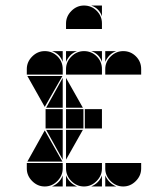

<svg xmlns="http://www.w3.org/2000/svg" viewBox="-20 -677 608 695"><path d="M284 -492Q311 -492 330 -473Q349 -454 349 -427V-407H219V-427Q219 -453 238.5 -472.5Q258 -492 284 -492ZM142 -492Q169 -492 188 -473Q207 -454 207 -427V-407H77V-427Q77 -453 96.5 -472.5Q116 -492 142 -492ZM426 -492Q453 -492 472 -473Q491 -454 491 -427V-407H361V-427Q361 -453 380.5 -472.5Q400 -492 426 -492ZM426 -2Q400 -2 380.5 -21.5Q361 -41 361 -67V-87H491V-67Q491 -41 471.5 -21.5Q452 -2 426 -2ZM142 -2Q116 -2 96.5 -21.5Q77 -41 77 -67V-87H207V-67Q207 -41 187.5 -21.5Q168 -2 142 -2ZM284 -2Q258 -2 238.5 -21.5Q219 -41 219 -67V-87H349V-67Q349 -41 329.5 -21.5Q310 -2 284 -2ZM79 -92 142 -205 206 -92ZM206 -402 142 -290 79 -402ZM282 -212H219V-282H282ZM349 -212H287V-282H349ZM207 -212H145V-282H207ZM207 -287H147L207 -395ZM207 -207V-99L147 -207ZM219 -42Q231 -14 259 -2H219ZM361 -42Q373 -14 401 -2H361ZM361 -492H401Q387 -487 377 -477Q367 -467 361 -453ZM310 -2Q324 -8 334 -18Q344 -28 349 -42V-2ZM168 -2Q182 -8 192 -18Q202 -28 207 -42V-2ZM219 -492H259Q245 -487 235 -477Q225 -467 219 -453ZM349 -492V-453Q339 -482 310 -492ZM207 -492V-453Q197 -482 168 -492ZM219 -287V-395L280 -287ZM219 -207H280L219 -99ZM284 -657Q311 -657 330 -638Q349 -619 349 -592V-572H219V-592Q219 -618 238.5 -637.5Q258 -657 284 -657ZM349 -657V-618Q339 -647 310 -657Z"/></svg>

Font: CAT DyFa
Style: Regular
Weight: 400
Designer: Peter Wiegel
Foundry: Peter Wiegel
Version: Version 1.001; ttfautohint (v1.3)